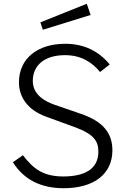

<svg xmlns="http://www.w3.org/2000/svg" viewBox="-20 -983 672 1013"><path d="M438 -963 193 -865 206 -826 458 -904ZM508 -603 559 -643C502 -712 425 -752 324 -752C179 -752 80 -675 80 -549C80 -479 117 -405 227 -366L378 -311C477 -274 499 -237 499 -183C499 -86 419 -52 314 -52C211 -52 157 -90 101 -164L48 -127C106 -35 196 10 316 10C475 10 573 -64 573 -190C573 -278 527 -341 408 -382L266 -431C168 -466 153 -520 153 -555C153 -642 219 -692 323 -692C411 -692 468 -652 508 -603Z"/></svg>

Font: 18Franklin Light
Style: Regular
Weight: 300
Designer: Pablo Impallari, Rodrigo Fuenzalida (Modified by Dan O. Williams)
Version: Version 0.025;PS 000.025;hotconv 1.0.88;makeotf.lib2.5.64775